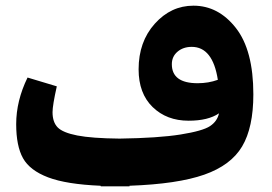

<svg xmlns="http://www.w3.org/2000/svg" viewBox="-20 -637 959 676"><path d="M872 -305Q872 -188 832.5 -121.5Q793 -55 699 -22Q605 11 436 17V19H388H335L334 17Q214 12 149.5 -12.5Q85 -37 61 -80Q37 -123 37 -200Q37 -282 77 -364L180 -333Q165 -266 165 -242Q165 -207 183 -188.5Q201 -170 252 -160Q303 -150 401 -149Q538 -151 616 -163.5Q694 -176 719.5 -193Q745 -210 751 -238Q713 -212 644 -212Q567 -212 517.5 -260Q468 -308 468 -393Q468 -490 525 -553.5Q582 -617 661 -617Q749 -617 810.5 -538.5Q872 -460 872 -305ZM585 -411Q585 -344 676 -344Q714 -344 747 -356Q729 -472 655 -472Q625 -472 605 -455Q585 -438 585 -411Z"/></svg>

Font: FiraGO ExtraBold
Style: Regular
Weight: 800
Designer: bBox Type
Foundry: bBox Type GmbH
Version: Version 1.001;PS 001.001;hotconv 1.0.88;makeotf.lib2.5.64775